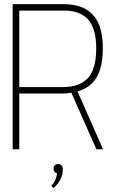

<svg xmlns="http://www.w3.org/2000/svg" viewBox="-20 -720 550 926"><path d="M227 177 239 186Q241 184 248 177.5Q255 171 263 159.5Q271 148 277 132Q283 116 283 94Q283 84 276.5 77.5Q270 71 260 71Q251 71 244.5 77.5Q238 84 238 94Q238 103 243 108.5Q248 114 255 116Q254 128 248 144.5Q242 161 227 177ZM286 -700H41V0H73V-269H282Q289 -269 296 -269.5Q303 -270 310 -271Q317 -272 324 -273L445 0H477L354 -279Q396 -291 423 -317.5Q450 -344 463 -386.5Q476 -429 476 -487Q476 -541 464.5 -581Q453 -621 429 -647.5Q405 -674 369.5 -687Q334 -700 286 -700ZM283 -300H73V-669H289Q328 -669 357 -658Q386 -647 405.5 -625Q425 -603 434.5 -568.5Q444 -534 444 -487Q444 -437 434 -401Q424 -365 403.5 -343Q383 -321 353 -310.5Q323 -300 283 -300Z"/></svg>

Font: Advent Pro ExtraLight
Style: Regular
Weight: 250
Version: Version 3.000